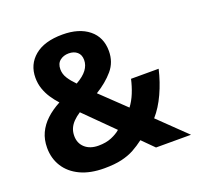

<svg xmlns="http://www.w3.org/2000/svg" viewBox="-128 -860 1030 1006"><g transform="rotate(-20 387.0 -357.0)"><path d="M320 -724Q412 -724 466 -680.5Q520 -637 520 -560Q520 -498 482 -453.5Q444 -409 385 -373L520 -244Q541 -272 555.5 -307.5Q570 -343 579 -383H733Q717 -314 688.5 -252Q660 -190 622 -147L774 0H579L515 -64Q486 -42 456 -25.5Q426 -9 386 0.5Q346 10 288 10Q210 10 155 -16Q100 -42 71 -88Q42 -134 42 -193Q42 -239 59 -275.5Q76 -312 107.5 -341.5Q139 -371 184 -395Q163 -418 146.5 -443Q130 -468 120 -497Q110 -526 110 -559Q110 -633 164.5 -678.5Q219 -724 320 -724ZM267 -310Q244 -295 228.5 -279Q213 -263 205 -244.5Q197 -226 197 -203Q197 -162 225 -137Q253 -112 300 -112Q342 -112 373 -125Q404 -138 423 -155ZM317 -620Q288 -620 268 -604Q248 -588 248 -556Q248 -529 263.5 -505Q279 -481 303 -457Q344 -480 363 -505.5Q382 -531 382 -560Q382 -589 364 -604.5Q346 -620 317 -620Z"/></g></svg>

Font: Noto Sans Syriac Eastern
Style: Bold
Weight: 700
Designer: Patrick Giasson and the Monotype Design Team
Foundry: Monotype Imaging Inc.
Version: Version 3.001